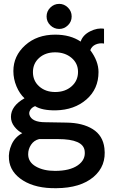

<svg xmlns="http://www.w3.org/2000/svg" viewBox="-20 -737 596 1002"><path d="M289.1 -585.9Q262.2 -585.9 242.7 -605Q223.1 -624 223.1 -651.1Q223.1 -678.2 242.7 -697.5Q262.2 -716.8 289.1 -716.8Q314.9 -716.8 334.5 -697.5Q354 -678.2 354 -651.1Q354 -624 334.5 -605Q314.9 -585.9 289.1 -585.9ZM274.9 245.1Q168 247.1 100.6 205.1Q33.2 163.1 26.9 95.2Q22.9 56.2 40.5 17.1Q58.1 -22 96.2 -42Q73.2 -53.2 55.2 -76.2Q37.1 -99.1 37.1 -127Q37.1 -184.1 107.9 -224.1Q82 -248 65.9 -286.6Q49.8 -325.2 49.8 -366.2Q49.8 -445.3 111.3 -500.7Q172.9 -556.2 268.1 -556.2Q347.2 -556.2 400.9 -520Q412.1 -554.2 450.4 -573.5Q488.8 -592.8 522.9 -586.9V-509.8Q500 -513.7 479.5 -504.9Q459 -496.1 451.2 -475.1Q494.1 -418 494.1 -360.8Q494.1 -272.9 431.2 -218Q368.2 -163.1 271 -161.1Q199.2 -160.2 163.1 -183.1Q146 -176.3 137.9 -163.1Q129.9 -149.9 133.8 -137.2Q146 -99.1 216.8 -99.1L326.2 -97.2Q411.1 -96.2 464.1 -63Q517.1 -29.8 524.9 36.1Q536.1 128.9 468 186.5Q399.9 244.1 274.9 245.1ZM387.2 -361.8Q387.2 -406.7 353 -435.3Q318.8 -463.9 267.8 -463.9Q216.8 -463.9 184.3 -434.8Q151.9 -405.8 151.9 -360.8Q151.9 -314.9 184.8 -285.9Q217.8 -256.8 268.1 -256.8Q319.8 -256.8 353.5 -286.4Q387.2 -315.9 387.2 -361.8ZM421.9 50.8Q415 -11.2 282.2 -11.2H184.1Q157.2 -4.4 142.1 18.3Q127 41 127 67.9Q127 108.9 167 131.8Q207 154.8 267.1 154.8Q344.2 154.8 386 125.7Q427.7 96.7 421.9 50.8Z"/></svg>

Font: Oakes Grotesk
Style: Medium
Weight: 500
Designer: Samuel Oakes
Foundry: Samuel Oakes
Version: Version 1.0 | wf-rip DC20170320